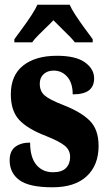

<svg xmlns="http://www.w3.org/2000/svg" viewBox="-20 -786 459 816"><path d="M21 -105Q21 -144 45 -162Q69 -180 108 -180Q108 -117 134.5 -85.5Q161 -54 205 -54Q243 -54 260.5 -72Q278 -90 278 -119Q278 -148 255.5 -166.5Q233 -185 178 -207Q97 -238 61.5 -276.5Q26 -315 26 -385Q26 -466 78.5 -507.5Q131 -549 222 -549Q302 -549 341 -521Q380 -493 380 -453Q380 -419 358 -402Q336 -385 289 -385Q289 -433 266 -459.5Q243 -486 208 -486Q182 -486 165.5 -471Q149 -456 149 -430Q149 -399 169 -381Q189 -363 248 -340Q325 -310 362 -272.5Q399 -235 399 -166Q399 -84 348.5 -37Q298 10 203 10Q104 10 62.5 -20.5Q21 -51 21 -105ZM41 -619Q48 -629 55 -638.5Q62 -648 68 -656Q125 -733 139 -766H276Q290 -733 347 -656Q353 -648 360 -638.5Q367 -629 374 -619V-606H298Q287 -622 242 -665Q207 -700 207 -700Q193 -685 173 -666Q168 -661 147 -640.5Q126 -620 117 -606H41Z"/></svg>

Font: Noto Serif CondBlack
Style: Regular
Weight: 900
Width: 3
Designer: Monotype Design Team
Foundry: Monotype Imaging Inc.
Version: Version 1.001